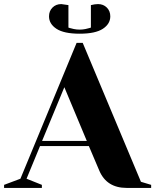

<svg xmlns="http://www.w3.org/2000/svg" viewBox="-40 -920 760 940"><path d="M90 -45 165 -15V0H-20V-15L60 -45L335 -710H365L650 -30L700 -15V0H580Q482 0 446 -85L395 -205H156ZM275 -493 166 -230H385ZM399 -783 405 -785V-895Q425 -900 440 -900Q466 -900 483 -883Q500 -866 500 -840Q500 -803 463.5 -779Q427 -755 350 -755Q273 -755 236.5 -779Q200 -803 200 -840Q200 -866 217 -883Q234 -900 260 -900L295 -895V-785L301 -783Q307 -781 321 -778Q335 -775 350 -775Q365 -775 379 -778Q393 -781 399 -783Z"/></svg>

Font: Yeseva One
Style: Regular
Weight: 400
Designer: Jovanny Lemonad
Foundry: Jovanny Lemonad
Version: Version 2.000